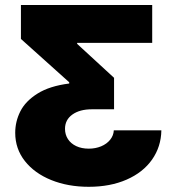

<svg xmlns="http://www.w3.org/2000/svg" viewBox="-20 -550 693 757"><path d="M330.1 186.5Q248 186.5 182.1 159.9Q116.2 133.3 78.1 85Q40 36.6 40 -26.4Q40 -70.8 60.1 -110.8Q80.1 -150.9 127.7 -180.9Q175.3 -210.9 252.9 -220.7V-225.6L62.5 -396.5V-530.3H580.1V-380.9H284.2V-377L429.7 -243.2V-119.1H341.8Q294.4 -119.1 265.4 -98.4Q236.3 -77.6 236.3 -42Q236.3 -19.5 247.8 -1.7Q259.3 16.1 280.5 26.1Q301.8 36.1 330.1 36.1Q356.4 36.1 378.7 26.9Q400.9 17.6 414.3 1Q427.7 -15.6 428.7 -36.1H616.2Q615.2 28.3 579.6 79.1Q543.9 129.9 479.2 158.2Q414.6 186.5 330.1 186.5Z"/></svg>

Font: Pretendard GOV Black
Style: Regular
Weight: 900
Designer: Base glyphs from Inter by Rasmus Andersson; Hangeul glyphs from Noto Sans CJK(Source Han Sans) by Jang Soo-young and Kan
Foundry: Kil Hyung-jin
Version: Version 1.309